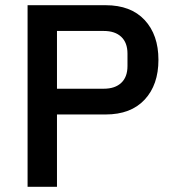

<svg xmlns="http://www.w3.org/2000/svg" viewBox="-20 -718 667 738"><path d="M86 0V-698H386Q483 -698 536 -641Q589 -584 589 -488Q589 -392 536 -335Q483 -278 386 -278H199V0ZM199 -377H379Q422 -377 446 -399.5Q470 -422 470 -464V-512Q470 -554 446 -576.5Q422 -599 379 -599H199Z"/></svg>

Font: IBM Plex Sans Hebrew Medm
Style: Regular
Weight: 500
Designer: Mike Abbink, Paul van der Laan, Pieter van Rosmalen, Yanek Iontef
Foundry: Bold Monday
Version: Version 1.3